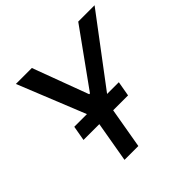

<svg xmlns="http://www.w3.org/2000/svg" viewBox="-177 -865 1030 1030"><g transform="rotate(-45 338.5 -350.0)"><path d="M204 0H309L349 -231H462L477 -316H388L677 -700H553L325 -383H319L201 -700H80L235 -316H139L124 -231H244Z"/></g></svg>

Font: Fixel Display Medium
Style: Italic
Weight: 500
Italic angle: -10°
Designer: AlfaBravo + MacPaw
Foundry: Kyrylo Tkachov, Marchela Mozhyna, Serhii Makarenko, Maria Weinstein, Zakhar Kryvoshyya
Version: Version 1.210;Glyphs 3.2 (3217)